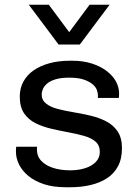

<svg xmlns="http://www.w3.org/2000/svg" viewBox="-20 -776 582 806"><path d="M256 10Q203 10 164 -3Q125 -16 99 -37.5Q73 -59 60 -85.5Q47 -112 47 -138Q47 -144 47 -148.5Q47 -153 48 -160H136Q135 -157 135 -154.5Q135 -152 135 -149Q135 -120 153.5 -100.5Q172 -81 203.5 -71Q235 -61 275 -61Q309 -61 337.5 -70Q366 -79 382.5 -96.5Q399 -114 399 -138Q399 -166 381 -181.5Q363 -197 333 -205.5Q303 -214 267.5 -220.5Q232 -227 195.5 -235.5Q159 -244 129 -259Q99 -274 81 -300.5Q63 -327 63 -371Q63 -405 78 -433Q93 -461 121 -480.5Q149 -500 187.5 -510.5Q226 -521 272 -521H285Q329 -521 365 -509.5Q401 -498 427 -478.5Q453 -459 466.5 -434.5Q480 -410 480 -383Q480 -378 479.5 -372.5Q479 -367 479 -365H391V-376Q391 -386 386.5 -398.5Q382 -411 368.5 -422.5Q355 -434 331.5 -442Q308 -450 271 -450Q236 -450 213 -443Q190 -436 177.5 -425Q165 -414 160 -402Q155 -390 155 -380Q155 -356 173 -341.5Q191 -327 221 -319Q251 -311 287.5 -305Q324 -299 360 -290.5Q396 -282 426 -266.5Q456 -251 474 -224Q492 -197 492 -154Q492 -109 475 -77.5Q458 -46 428 -27Q398 -8 359 1Q320 10 276 10ZM440 -756 315 -589H226L101 -756H185L298 -604H243L356 -756Z"/></svg>

Font: Chivo Medium
Style: Regular
Weight: 400
Version: Version 2.002